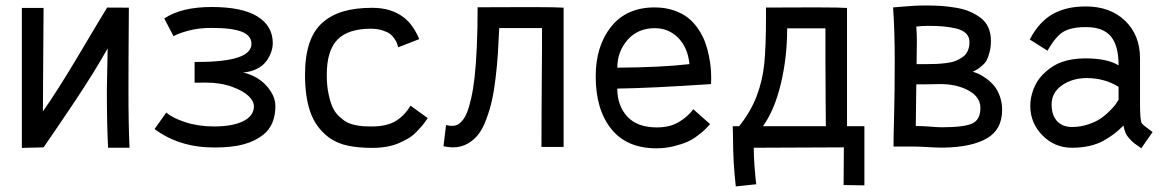

<svg xmlns="http://www.w3.org/2000/svg" viewBox="-20 -525 4181 686"><path d="M362.8 -498 440.4 -497.6Q439 -317.9 439 -204.6Q439 -70.8 442.9 2.9H366.2Q361.8 -80.6 361.8 -204.6Q361.8 -204.6 364.7 -352.1Q353 -331.1 338.1 -306.2Q323.2 -281.2 311 -261.5Q298.8 -241.7 279.3 -211.7Q259.8 -181.6 249.8 -166.5Q239.7 -151.4 217.3 -118.2Q194.8 -85 189 -76.4Q183.1 -67.9 159.9 -33.7Q136.7 0.5 135.7 1.5L58.1 3.4V-496.6H135.7Q135.7 -470.2 134.5 -331.8Q133.3 -193.4 133.3 -127Q185.5 -200.7 264.9 -334.5Q344.2 -468.3 362.8 -498Z M532.2 -64 574.2 -123Q595.7 -103.5 642.1 -88.4Q688.5 -73.2 745.1 -73.2Q811.5 -73.2 849.4 -92.3Q887.2 -111.3 887.2 -145Q887.2 -163.6 868.2 -181.9Q849.1 -200.2 810.5 -214.4Q769 -230 713.4 -230Q707 -230 694.3 -229.7Q681.6 -229.5 675.3 -229.5V-303.7H684.1H686.5Q878.4 -303.7 878.4 -368.2Q878.4 -397.9 844 -411.6Q809.6 -425.3 734.9 -425.3Q688.5 -425.3 651.6 -415Q614.7 -404.8 600.1 -395.5L566.9 -459Q628.4 -500 735.8 -500Q846.2 -500 900.4 -465.8Q954.6 -431.6 954.6 -371.1Q954.6 -355 948.7 -338.4Q942.9 -321.8 931.2 -305.9Q919.4 -290 897.9 -279.1Q876.5 -268.1 848.6 -266.1Q901.4 -253.4 932.6 -218Q963.9 -182.6 963.9 -146Q963.9 -77.6 919.9 -43Q891.1 -20.5 850.3 -9.3Q809.6 2 745.6 2Q620.6 2 532.2 -64Z M1147.5 -257.3Q1147.5 -220.2 1153.6 -190.4Q1159.7 -160.6 1168.5 -141.6Q1177.2 -122.6 1191.7 -109.1Q1206.1 -95.7 1218.5 -88.9Q1231 -82 1248.5 -78.4Q1266.1 -74.7 1276.6 -74Q1287.1 -73.2 1302.2 -73.2H1308.6Q1361.8 -73.2 1393.6 -92.5Q1425.3 -111.8 1446.8 -147.5L1508.3 -103Q1507.3 -102.1 1499.8 -91.1Q1492.2 -80.1 1485.6 -72.8Q1479 -65.4 1466.8 -52.7Q1454.6 -40 1440.2 -31.5Q1425.8 -22.9 1407 -14.4Q1388.2 -5.9 1363.3 -1.2Q1338.4 3.4 1310.5 3.4Q1262.2 3.4 1223.4 -4.4Q1184.6 -12.2 1152.8 -35.6Q1107.4 -70.8 1088.6 -125.2Q1069.8 -179.7 1069.8 -257.3Q1069.8 -323.7 1085.4 -370.4Q1101.1 -417 1132.8 -444.6Q1164.6 -472.2 1207.8 -484.6Q1251 -497.1 1310.5 -497.1Q1377.9 -497.1 1422.4 -462.9Q1456.1 -437 1478 -385.3L1402.8 -356Q1400.4 -364.7 1398.2 -370.8Q1396 -377 1388.7 -387.7Q1381.3 -398.4 1371.8 -405Q1362.3 -411.6 1344.7 -417Q1327.1 -422.4 1305.2 -422.4Q1223.6 -422.4 1185.5 -383.3Q1147.5 -344.2 1147.5 -257.3Z M1564.5 -2.4 1573.7 -78.1Q1587.4 -75.2 1594.7 -75.2Q1605 -75.2 1613.3 -78.9Q1621.6 -82.5 1631.3 -93.5Q1641.1 -104.5 1648.7 -123.3Q1656.2 -142.1 1663.6 -174.3Q1670.9 -206.5 1675.8 -250.2Q1680.7 -293.9 1683.6 -357.2Q1686.5 -420.4 1686.5 -499L1835.9 -499.5H1894Q1966.3 -499.5 1993.7 -497.6V0H1914.6Q1914.6 -26.4 1915 -121.3Q1915.5 -216.3 1916 -281.2L1916.5 -346.2V-424.8H1763.7Q1761.2 -371.6 1758.8 -332.5Q1756.3 -293.5 1750.7 -246.3Q1745.1 -199.2 1737.5 -165.8Q1730 -132.3 1717.5 -98.9Q1705.1 -65.4 1689 -44.7Q1672.9 -23.9 1649.7 -11.2Q1626.5 1.5 1598.1 1.5Q1583 1.5 1564.5 -2.4Z M2185.5 -283.2Q2341.3 -284.2 2443.4 -295.9Q2437.5 -354.5 2403.6 -389.4Q2369.6 -424.3 2319.3 -424.3Q2259.3 -424.3 2222.7 -383.1Q2186 -341.8 2185.5 -283.2ZM2318.8 -498.5Q2356.9 -498.5 2387.9 -487.8Q2418.9 -477.1 2439.5 -460.4Q2460 -443.8 2475.6 -420.2Q2491.2 -396.5 2499.5 -373.8Q2507.8 -351.1 2512.9 -325.2Q2518.1 -299.3 2519.5 -281.2Q2521 -263.2 2521 -245.6Q2521 -228.5 2520.5 -224.6Q2302.2 -210 2185.5 -208.5Q2185.5 -147.9 2220.9 -108.9Q2256.3 -69.8 2327.1 -69.8Q2374 -69.8 2406.2 -89.4Q2438.5 -108.9 2457 -134.8L2517.1 -81.5Q2506.3 -69.8 2500.2 -63.5Q2494.1 -57.1 2474.9 -42.2Q2455.6 -27.3 2437 -18.8Q2418.5 -10.3 2388.2 -2.7Q2357.9 4.9 2325.2 4.9Q2219.2 4.9 2163.8 -64.5Q2108.4 -133.8 2108.4 -252Q2108.4 -360.8 2163.6 -429.7Q2218.8 -498.5 2318.8 -498.5Z M2929.2 -398.4V-423.8H2792.5Q2792.5 -319.3 2769.8 -225.3Q2747.1 -131.3 2706.1 -74.2H2930.7Q2930.7 -86.9 2929.9 -170.9Q2929.2 -254.9 2929.2 -310.5ZM3068.4 137.2 2994.1 136.2 2995.1 1.5 2673.3 2.9V10.7Q2673.3 34.2 2675.5 64.7Q2677.7 95.2 2679.7 114.3L2682.1 133.3L2608.9 141.1Q2599.1 53.2 2599.1 -26.4Q2599.1 -43.9 2598.1 -74.2H2621.1Q2663.1 -127.4 2683.8 -182.4Q2704.6 -237.3 2710.7 -297.6Q2716.8 -357.9 2716.8 -463.9V-498L2858.9 -498.5H2906.7Q2979 -498.5 3006.3 -496.6V-74.2H3068.4Z M3176.8 -310.5Q3176.8 -416 3170.9 -498.5Q3179.2 -499 3203.6 -501.2Q3228 -503.4 3246.3 -504.4Q3264.6 -505.4 3289.6 -505.4Q3318.8 -505.4 3343.5 -503.7Q3368.2 -502 3396 -497.3Q3423.8 -492.7 3444.8 -483.6Q3465.8 -474.6 3483.6 -461.4Q3501.5 -448.2 3511 -427.2Q3520.5 -406.2 3520.5 -379.9Q3520.5 -356.9 3515.6 -338.6Q3510.7 -320.3 3505.6 -310.3Q3500.5 -300.3 3488.8 -290.3Q3477.1 -280.3 3472.7 -277.8Q3468.3 -275.4 3455.6 -268.6Q3466.8 -265.6 3478.5 -260Q3490.2 -254.4 3505.6 -243.2Q3521 -231.9 3532.7 -217.5Q3544.4 -203.1 3552.5 -180.7Q3560.5 -158.2 3560.5 -131.8Q3560.5 -62.5 3506.6 -31Q3452.6 0.5 3353 2.4H3343.3Q3325.2 2.4 3294.7 0.5Q3264.2 -1.5 3238.8 -1.5H3172.4Q3172.4 -35.2 3174.6 -115.2Q3176.8 -195.3 3176.8 -310.5ZM3443.8 -375Q3443.8 -393.6 3431.4 -405.8Q3418.9 -418 3395.5 -423.3Q3372.1 -428.7 3349.4 -430.7Q3326.7 -432.6 3295.4 -432.6Q3278.3 -432.6 3253.9 -430.2Q3255.9 -402.8 3255.9 -377.4Q3255.9 -366.7 3255.4 -340.6Q3254.9 -314.5 3254.9 -295.9H3289.1Q3311 -295.9 3326.4 -296.6Q3341.8 -297.4 3361.6 -299.8Q3381.3 -302.2 3394.5 -307.6Q3407.7 -313 3419.7 -321.3Q3431.6 -329.6 3437.7 -343.3Q3443.8 -356.9 3443.8 -375ZM3339.4 -224.6Q3329.1 -224.6 3312 -224.1Q3294.9 -223.6 3275.4 -223.6H3253.9Q3253.9 -222.2 3252 -74.7Q3280.3 -74.7 3304.9 -72.5Q3329.6 -70.3 3345.7 -70.3Q3423.3 -70.3 3453.1 -83.5Q3482.9 -96.7 3482.9 -139.6Q3482.9 -178.2 3440.9 -201.4Q3398.9 -224.6 3339.4 -224.6Z M3737.3 -151.9Q3737.3 -113.8 3756.6 -92.5Q3775.9 -71.3 3810.1 -71.3Q3838.9 -71.3 3865.5 -79.8Q3892.1 -88.4 3909.2 -99.4Q3926.3 -110.4 3942.1 -126Q3958 -141.6 3964.4 -150.1Q3970.7 -158.7 3976.6 -168.5V-214.8Q3925.8 -246.1 3861.8 -246.1Q3810.1 -245.6 3773.7 -219.7Q3737.3 -193.8 3737.3 -151.9ZM4053.2 -155.3Q4053.2 -92.8 4059.6 -84.5Q4062.5 -80.6 4068.6 -75.7Q4074.7 -70.8 4084.2 -63.7Q4093.8 -56.6 4098.1 -53.2L4057.6 4.9Q4054.2 2 4042.7 -5.9Q4031.2 -13.7 4026.4 -18.3Q4021.5 -22.9 4013.7 -31.5Q4005.9 -40 4001.2 -51Q3996.6 -62 3994.1 -76.2Q3976.6 -59.1 3962.2 -47.9Q3947.8 -36.6 3924.8 -23.4Q3901.9 -10.3 3873 -3.7Q3844.2 2.9 3810.1 2.9Q3748 2.9 3704.6 -41.3Q3661.1 -85.4 3661.1 -147Q3661.1 -175.8 3672.4 -205.8Q3683.6 -235.8 3704.6 -257.3Q3737.3 -290.5 3773.9 -303.5Q3810.5 -316.4 3857.9 -316.4Q3936 -316.4 3976.6 -291.5Q3976.6 -361.8 3949 -395Q3921.4 -428.2 3859.9 -428.2Q3807.6 -428.2 3779.5 -411.6Q3751.5 -395 3722.7 -343.8L3659.2 -383.8Q3692.9 -447.8 3741.5 -474.9Q3790 -502 3858.9 -502Q3946.8 -502 4000 -450.7Q4053.2 -399.4 4053.2 -316.4Z"/></svg>

Font: FantasqueSansM Nerd Font
Style: Regular
Weight: 400
Monospace: yes
Designer: Jany Belluz
Version: Version 1.8.0 ; ttfautohint (v1.8.2);Nerd Fonts 3.4.0